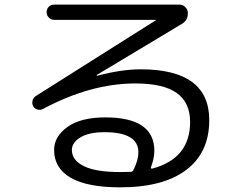

<svg xmlns="http://www.w3.org/2000/svg" viewBox="-20 -760 1040 823"><path d="M551.8 -31.2Q573.2 -73.2 573.2 -107.4Q573.2 -193.4 427.7 -193.4Q360.4 -193.4 324.2 -170.9Q288.1 -148.4 288.1 -117.2Q288.1 -73.2 339.4 -47.9Q390.6 -22.5 495.1 -22.5Q526.4 -22.5 540 -23.4Q548.8 -23.4 551.8 -31.2ZM164.1 -293Q153.3 -287.1 140.6 -290.5Q127.9 -293.9 122.1 -305.2Q116.2 -316.4 119.6 -329.1Q123 -341.8 133.8 -348.6L647.5 -672.9Q648.4 -672.9 648.4 -673.8L647.5 -674.8H211.9Q199.2 -674.8 189.5 -684.6Q179.7 -694.3 179.7 -708Q179.7 -721.7 189 -731Q198.2 -740.2 211.9 -740.2H750Q763.7 -740.2 773.9 -730Q784.2 -719.7 785.2 -707Q787.1 -672.9 758.8 -657.2L394.5 -438.5V-435.5H397.5Q501 -462.9 583 -462.9Q877 -462.9 877 -245.1Q877 -106.4 778.3 -31.7Q679.7 43 495.1 43Q354.5 43 283.2 2Q211.9 -39.1 211.9 -117.2Q211.9 -174.8 269 -215.8Q326.2 -256.8 431.6 -256.8Q641.6 -256.8 641.6 -113.3Q641.6 -82 627 -43Q626 -41 627.9 -38.6Q629.9 -36.1 631.8 -37.1Q794.9 -80.1 794.9 -237.3Q794.9 -320.3 737.8 -361.3Q680.7 -402.3 559.6 -402.3Q369.1 -402.3 164.1 -293Z"/></svg>

Font: Rounded Mgen+ 1mn regular
Style: Regular
Weight: 400
Designer: [Source Han Sans]
Ryoko NISHIZUKA  (kana & ideographs); Paul D. Hunt (Latin, Greek & Cyrillic); Wenlong ZHANG  (bopomofo
Version: Version 1.059.20150602